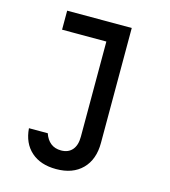

<svg xmlns="http://www.w3.org/2000/svg" viewBox="-119 -695 888 1005"><g transform="rotate(15 325.0 -192.0)"><path d="M120 -600H470V23Q470 113 419 164.5Q368 216 278 216Q193 216 142.5 171Q92 126 86 46H188Q199 79 221.5 97Q244 115 278 115Q317 115 338.5 90Q360 65 360 19V-497H120Z"/></g></svg>

Font: Martian Mono SemiCondensed
Style: Regular
Weight: 400
Width: 4
Designer: Roman Shamin
Foundry: Evil Martians
Version: Version 1.000